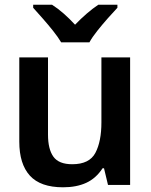

<svg xmlns="http://www.w3.org/2000/svg" viewBox="-20 -786 640 816"><path d="M248 10Q152 10 107 -39.5Q62 -89 62 -184V-542H184V-214Q184 -152 207 -120Q230 -88 287 -88Q360 -88 385.5 -136.5Q411 -185 411 -266V-542H533V0H439L422 -71H416Q388 -28 346.5 -9Q305 10 248 10ZM240 -606Q227 -628 205.5 -655Q184 -682 161 -708Q138 -734 121 -753V-766H201Q226 -750 250.5 -728.5Q275 -707 299 -681Q324 -707 349 -728.5Q374 -750 398 -766H479V-753Q461 -734 438 -708Q415 -682 393.5 -655Q372 -628 360 -606Z"/></svg>

Font: Noto Sans Mono SemiBold
Style: Regular
Weight: 600
Designer: Monotype Design Team
Foundry: Monotype Imaging Inc.
Version: Version 2.014; ttfautohint (v1.8.4.7-5d5b)